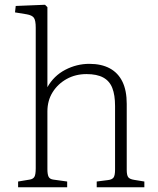

<svg xmlns="http://www.w3.org/2000/svg" viewBox="-20 -786 665 806"><path d="M56 0V-24L104 -32Q118 -34 124 -43Q130 -52 130 -80V-670Q130 -700 122.5 -711Q115 -722 92 -726L43 -734L46 -761L169 -766L179 -756V-421V-420Q206 -468 254 -493Q302 -518 355 -518Q406 -518 441 -499Q476 -480 494 -443Q512 -406 512 -350V-73Q512 -51 518 -42.5Q524 -34 543 -31L586 -24V0H386V-24L433 -30Q450 -32 456.5 -40.5Q463 -49 463 -74V-341Q463 -387 451.5 -416.5Q440 -446 413.5 -460.5Q387 -475 343 -475Q297 -475 260 -454.5Q223 -434 201 -399Q179 -364 179 -318V-76Q179 -54 184 -44Q189 -34 204 -32L262 -24V0Z"/></svg>

Font: Literata 18pt ExtraLight
Style: Regular
Weight: 250
Designer: Latin by Veronika Burian and Jose Scaglione. Greek by Irene Vlachou. Cyrillic by Vera Evstafieva.
Foundry: TypeTogether
Version: Version 3.103;gftools[0.9.29]